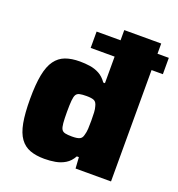

<svg xmlns="http://www.w3.org/2000/svg" viewBox="-135 -854 899 972"><g transform="rotate(20 314.5 -367.5)"><path d="M240 -600V-688H629V-600ZM211 8Q166 8 133.5 -4Q101 -16 80 -45Q59 -74 49.5 -124.5Q40 -175 40 -253Q40 -331 50 -382.5Q60 -434 81.5 -463.5Q103 -493 135.5 -505Q168 -517 213 -517Q241 -517 267.5 -513Q294 -509 317.5 -496.5Q341 -484 360 -457H369V-743H568V0H377L373 -60H362Q346 -31 322 -16.5Q298 -2 269.5 3Q241 8 211 8ZM304 -146Q332 -146 345 -152Q358 -158 362 -176Q367 -192 368 -211Q369 -230 369 -255Q369 -280 368 -298.5Q367 -317 363 -330Q358 -352 345 -358Q332 -364 304 -364Q281 -364 267.5 -361Q254 -358 248 -348Q242 -338 240 -315.5Q238 -293 238 -255Q238 -217 240 -194.5Q242 -172 248 -162Q254 -152 267.5 -149Q281 -146 304 -146Z"/></g></svg>

Font: Saira SemiExpanded ExtraBold
Style: Regular
Weight: 800
Width: 6
Designer: Hector Gatti with collaboration of the Omnibus-Type team
Foundry: Omnibus-Type
Version: Version 1.101